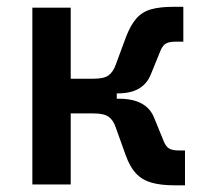

<svg xmlns="http://www.w3.org/2000/svg" viewBox="-20 -540 626 562"><path d="M261.7 -266.6 253.9 -309.6Q284.2 -309.6 297.6 -319.3Q311 -329.1 318.4 -349.6L348.6 -431.2Q361.8 -465.8 378.7 -485.4Q395.5 -504.9 421.4 -512.5Q447.3 -520 485.4 -520H516.6V-418H493.2Q475.6 -418 465.8 -412.6Q456.1 -407.2 449.7 -391.6L421.9 -323.2Q411.1 -295.4 387.2 -281Q363.3 -266.6 323.7 -266.6ZM74.7 0V-517.6H187V0ZM179.7 -208V-309.6H321.8V-208ZM490.2 2.4Q450.7 2.4 423.3 -5.4Q396 -13.2 377.9 -32.5Q359.9 -51.8 347.7 -86.4L318.4 -168Q311.5 -188.5 297.9 -198.2Q284.2 -208 253.9 -208L261.7 -251H328.6Q409.7 -251 431.6 -194.3L459.5 -126Q465.8 -110.4 475.6 -105Q485.4 -99.6 502.9 -99.6H521.5V2.4Z"/></svg>

Font: Cascadia Mono Medium
Style: Regular
Weight: 500
Monospace: yes
Designer: Aaron Bell
Foundry: Saja Typeworks
Version: Version 2407.024